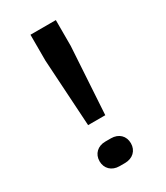

<svg xmlns="http://www.w3.org/2000/svg" viewBox="-184 -808 769 891"><g transform="rotate(-30 200.0 -362.5)"><path d="M246 -233 268 -592V-730H132V-592L154 -233ZM214 5C256 5 284 -22 284 -61C284 -100 257 -127 215 -127H185C144 -127 116 -100 116 -61C116 -22 144 5 185 5Z"/></g></svg>

Font: Tekne LDO
Style: Bold
Weight: 700
Monospace: yes
Designer: Alessio Laiso, Mario Rullo, Paolo Rosset
Foundry: Alessio Laiso
Version: Version 1.000;hotconv 1.0.109;makeotfexe 2.5.65596